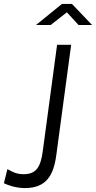

<svg xmlns="http://www.w3.org/2000/svg" viewBox="-30 -952 491 982"><path d="M372 -824H441L338 -932H287L154 -824H229L312 -889ZM258 -159 334 -723H262L189 -181C178 -94 153 -61 90 -61C49 -61 26 -78 8 -87L-10 -15C1 -9 46 10 97 10C205 10 244 -53 258 -159Z"/></svg>

Font: United Sans Light
Style: Italic
Weight: 300
Italic angle: -8°
Designer: Pablo Impallari, Rodrigo Fuenzalida (Modified by Dan O. Williams)
Version: Version 1.000;PS 001.000;hotconv 1.0.88;makeotf.lib2.5.64775